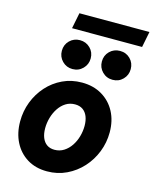

<svg xmlns="http://www.w3.org/2000/svg" viewBox="-133 -999 877 1095"><g transform="rotate(15 305.5 -451.5)"><path d="M251 7.8Q183.6 7.8 134 -22.7Q84.5 -53.2 57.4 -106.4Q30.3 -159.7 30.3 -228.5Q30.3 -289.1 51.3 -343.8Q72.3 -398.4 110.6 -441.2Q148.9 -483.9 200.9 -508.5Q252.9 -533.2 314.9 -533.2Q382.8 -533.2 433.6 -502.9Q484.4 -472.7 512.2 -420.2Q540 -367.7 540 -299.3Q540 -238.8 518.3 -183.6Q496.6 -128.4 457.5 -85.4Q418.5 -42.5 365.7 -17.3Q313 7.8 251 7.8ZM260.7 -122.1Q291.5 -122.1 315.9 -137.7Q340.3 -153.3 357.4 -178.7Q374.5 -204.1 383.3 -235.4Q392.1 -266.6 392.1 -297.9Q392.1 -329.6 382.6 -353.3Q373 -377 354.5 -389.9Q335.9 -402.8 308.6 -402.8Q277.8 -402.8 253.7 -387.5Q229.5 -372.1 212.6 -346.4Q195.8 -320.8 187 -289.8Q178.2 -258.8 178.2 -227.5Q178.2 -195.3 187.7 -171.6Q197.3 -147.9 215.6 -135Q233.9 -122.1 260.7 -122.1ZM477.5 -593.3Q441.4 -593.3 416.7 -618.2Q392.1 -643.1 392.1 -678.7Q392.1 -714.8 416.7 -739.3Q441.4 -763.7 477.5 -763.7Q513.7 -763.7 538.1 -739.3Q562.5 -714.8 562.5 -678.7Q562.5 -643.1 538.1 -618.2Q513.7 -593.3 477.5 -593.3ZM240.7 -593.3Q205.1 -593.3 180.4 -618.2Q155.8 -643.1 155.8 -678.7Q155.8 -714.8 180.4 -739.3Q205.1 -763.7 240.7 -763.7Q276.9 -763.7 301.5 -739.3Q326.2 -714.8 326.2 -678.7Q326.2 -643.1 301.5 -618.2Q276.9 -593.3 240.7 -593.3ZM178.7 -817.9 197.3 -911.1H610.8L592.3 -817.9Z"/></g></svg>

Font: Reddit Sans ExtraBold
Style: Italic
Weight: 800
Italic angle: -11.25°
Designer: Stephen Hutchings
Version: Version 1.013